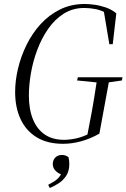

<svg xmlns="http://www.w3.org/2000/svg" viewBox="-20 -706 635 964"><path d="M56 -244Q56 -301 70.5 -362Q85 -423 113.5 -481Q142 -539 184 -585Q226 -631 281.5 -658.5Q337 -686 406 -686Q425 -686 452.5 -682.5Q480 -679 510 -669Q540 -659 564 -639L546 -484H529L501 -651L519 -637Q491 -654 461.5 -660Q432 -666 403 -666Q345 -666 299.5 -637Q254 -608 221 -560Q188 -512 166.5 -454Q145 -396 135 -337Q125 -278 125 -227Q125 -157 145.5 -107Q166 -57 205 -30.5Q244 -4 301 -4Q329 -4 362 -11Q395 -18 432 -37L417 -20L430 -88Q443 -153 452 -209.5Q461 -266 469 -318H531L479 -35Q435 -10 388.5 3Q342 16 297 16Q218 16 164.5 -16.5Q111 -49 83.5 -107.5Q56 -166 56 -244ZM367 -302 371 -318H595L592 -302L508 -290H488ZM328 117Q328 154 311.5 178Q295 202 272 216Q249 230 230 238L222 222Q239 213 252.5 204.5Q266 196 275.5 185Q285 174 290 160L292 171Q272 165 258.5 151Q245 137 245 118Q245 98 257.5 85Q270 72 292 72Q301 72 309 75Q317 78 324 83Q326 93 327 101Q328 109 328 117Z"/></svg>

Font: Source Serif 4 60pt
Style: Italic
Weight: 400
Italic angle: -12°
Version: Version 4.004;hotconv 1.0.116;makeotfexe 2.5.65601